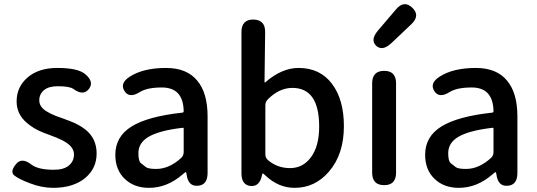

<svg xmlns="http://www.w3.org/2000/svg" viewBox="-20 -891 2586 924"><path d="M236 13Q181 13 124 -9Q71 -29 49 -46.5Q27 -64 56 -100Q84 -136 131 -99Q164 -74 239 -74Q287 -74 311.5 -94.5Q336 -115 336 -147.5Q336 -180 300 -204Q279 -218 251 -229Q222 -240 218.5 -241.5Q215 -243 188 -253Q144 -270 110 -299Q60 -341 60 -403Q60 -473 113 -518.5Q166 -564 256 -564Q352 -564 388 -536Q435 -498 408 -463Q381 -428 333 -463Q315 -476 258 -476Q214 -476 191.5 -457Q169 -438 169 -408Q169 -378 201 -357Q221 -344 249 -333Q277 -323 280 -322Q283 -321 312 -310Q361 -292 393 -266Q445 -223 445 -152.5Q445 -82 392 -36Q334 13 236 13Z M697 13Q625 13 580 -30.5Q535 -74 535 -146Q535 -234 613.5 -282.5Q692 -331 858 -349Q864 -350 864 -356Q862 -470 759 -470Q688 -470 653 -448Q602 -416 579 -453Q555 -491 606 -523Q671 -564 779 -564Q880 -564 930 -502Q979 -443 979 -331V-59Q979 0 932 3Q886 7 878 -51L877 -56Q876 -63 874 -63Q872 -63 858 -51Q784 13 697 13ZM732 -78Q794 -78 852 -131Q864 -142 864 -159V-272Q864 -277 859 -276Q746 -263 694 -232Q646 -203 646 -154Q646 -115 658.5 -105.5Q671 -96 682 -87Q693 -78 732 -78Z M1398 13Q1321 13 1259 -45Q1246 -57 1244.5 -57Q1243 -57 1241 -49Q1230 8 1186 4Q1142 0 1142 -58V-737Q1142 -797 1199 -797Q1257 -796 1256 -736L1253 -497Q1253 -492 1257 -495Q1336 -564 1417 -564Q1520 -564 1577.5 -488Q1635 -412 1635 -284Q1635 -148 1563 -65Q1496 13 1398 13ZM1516 -282Q1516 -468 1387 -468Q1324 -468 1269 -413Q1257 -401 1257 -384V-148Q1257 -132 1269 -121Q1314 -82 1376 -82Q1438 -82 1477 -135Q1516 -188 1516 -282Z M1829 0Q1771 0 1771 -60V-490Q1771 -550 1829 -550Q1886 -550 1886 -490V-60Q1886 0 1829 0ZM1863 -683Q1820 -643 1790 -671Q1761 -699 1799 -744L1885 -845Q1924 -892 1964 -854Q2004 -816 1959 -774Z M2188 13Q2116 13 2071 -30.5Q2026 -74 2026 -146Q2026 -234 2104.5 -282.5Q2183 -331 2349 -349Q2355 -350 2355 -356Q2353 -470 2250 -470Q2179 -470 2144 -448Q2093 -416 2070 -453Q2046 -491 2097 -523Q2162 -564 2270 -564Q2371 -564 2421 -502Q2470 -443 2470 -331V-59Q2470 0 2423 3Q2377 7 2369 -51L2368 -56Q2367 -63 2365 -63Q2363 -63 2349 -51Q2275 13 2188 13ZM2223 -78Q2285 -78 2343 -131Q2355 -142 2355 -159V-272Q2355 -277 2350 -276Q2237 -263 2185 -232Q2137 -203 2137 -154Q2137 -115 2149.5 -105.5Q2162 -96 2173 -87Q2184 -78 2223 -78Z"/></svg>

Font: Resource Han Rounded KR Medium
Style: Regular
Weight: 500
Designer: Cyano Hao (round all glyphs); Ryoko NISHIZUKA 西塚涼子 (kana, bopomofo & ideographs); Paul D. Hunt (Latin, Greek & Cyrillic)
Foundry: Cyano Hao
Version: 0.990